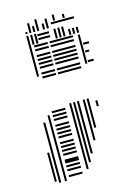

<svg xmlns="http://www.w3.org/2000/svg" viewBox="-104 -639 533 767"><g transform="rotate(-15 162.5 -256.0)"><path d="M36 64H28V-56H36ZM52 72H44V-176H52ZM76 72H68V-200H76ZM76 -360H68V-488H76ZM144 60H88V52H144ZM144 36H88V28H144ZM144 20H88V12H144ZM144 4H88V-4H144ZM144 -4H88V-12H144ZM144 -28H88V-36H144ZM144 -44H88V-52H144ZM144 -60H88V-68H144ZM144 -76H88V-84H144ZM144 -100H88V-108H144ZM144 -116H88V-124H144ZM144 -132H88V-140H144ZM144 -148H88V-156H144ZM144 -172H88V-180H144ZM144 -188H88V-196H144ZM144 -204H88V-212H144ZM144 -348H88V-356H144ZM144 -364H88V-372H144ZM144 -388H88V-396H144ZM144 -404H88V-412H144ZM144 -420H88V-428H144ZM144 -436H88V-444H144ZM144 -460H88V-468H144ZM144 -476H88V-484H144ZM172 48H164V-224H172ZM188 24H180V-224H188ZM204 -8H196V-224H204ZM228 -56H220V-224H228ZM244 -104H236V-224H244ZM248 -348H152V-356H248ZM248 -364H152V-372H248ZM248 -388H152V-396H248ZM248 -404H152V-412H248ZM248 -420H152V-428H248ZM248 -436H152V-444H248ZM248 -460H152V-468H248ZM248 -476H152V-484H248ZM276 -184H268V-208H276ZM276 -360H268V-480H276ZM304 -364H280V-372H304ZM296 -404H280V-412H296ZM304 -436H280V-444H304ZM76 -488H68V-528H76ZM92 -488H84V-528H92ZM108 -488H100V-528H108ZM160 -500H112V-508H160ZM160 -516H112V-524H160ZM188 -488H180V-528H188ZM204 -488H196V-528H204ZM220 -488H212V-528H220ZM244 -488H236V-512H244ZM260 -488H252V-512H260ZM276 -488H268V-512H276ZM76 -536H68V-544H76ZM92 -536H84V-560H92ZM108 -536H100V-560H108ZM124 -536H116V-560H124ZM148 -536H140V-560H148ZM164 -536H156V-560H164ZM272 -548H176V-556H272ZM92 -560H84V-576H92ZM124 -560H116V-584H124ZM164 -560H156V-576H164ZM196 -560H188V-584H196ZM236 -560H228V-576H236Z"/></g></svg>

Font: Rubik Lines
Style: Regular
Weight: 400
Designer: Hubert and Fischer, NaN
Foundry: Hubert and Fischer, NaN
Version: Version 2.201